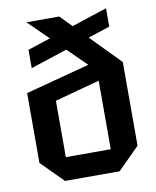

<svg xmlns="http://www.w3.org/2000/svg" viewBox="-80 -762 672 825"><g transform="rotate(-10 256.0 -350.0)"><path d="M137 0H375L470 -95V-460L235 -700H92L322 -474L42 -400V-95ZM354 -399V-100H158V-346ZM80 -502 439 -620V-700L80 -582Z"/></g></svg>

Font: Tektur SemiCondensed Medium
Style: Regular
Weight: 500
Width: 4
Designer: Adam Jagosz
Foundry: Adam Jagosz
Version: Version 1.005;gftools[0.9.30]